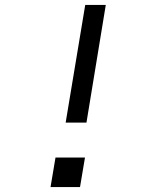

<svg xmlns="http://www.w3.org/2000/svg" viewBox="-20 -755 640 775"><path d="M245 -260 324 -735H407L329 -260ZM184 0 204 -119H323L303 0Z"/></svg>

Font: Iosevka SS04 Extended Oblique
Style: Regular
Weight: 400
Width: 7
Italic angle: -9°
Monospace: yes
Designer: Belleve Invis
Foundry: Belleve Invis
Version: Version 19.0.0; ttfautohint (v1.8.4)